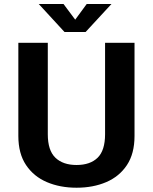

<svg xmlns="http://www.w3.org/2000/svg" viewBox="-20 -910 750 942"><path d="M355.5 11Q274.5 11 210 -16.5Q145.5 -44 107.8 -100.2Q70 -156.5 70 -243V-700H214.5V-251Q214.5 -172 251.8 -136.2Q289 -100.5 355.5 -100.5Q422.5 -100.5 459 -136.2Q495.5 -172 495.5 -251.5V-700H640V-243Q640 -156.5 602.8 -100.2Q565.5 -44 501.2 -16.5Q437 11 355.5 11ZM527 -890.5 400 -753H296.5L170 -890.5H291.5L349 -813.5L405.5 -890.5Z"/></svg>

Font: League Mono SemiBold
Style: Regular
Weight: 600
Width: 6
Designer: Tyler Finck
Foundry: The League of Moveable Type / Tyler Finck
Version: Version 2.300;RELEASE